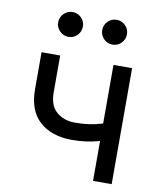

<svg xmlns="http://www.w3.org/2000/svg" viewBox="-84 -815 740 882"><g transform="rotate(10 286.0 -374.0)"><path d="M281.2 -168.5Q187 -168.5 130.9 -218.5Q74.7 -268.6 74.7 -368.7V-541H161.6V-368.7Q161.6 -307.1 195.8 -278.1Q230 -249 281.2 -249Q334 -249 377 -258.8Q419.9 -268.6 462.9 -283.7V-203.1Q434.6 -192.9 406.5 -185.1Q378.4 -177.2 347.9 -172.9Q317.4 -168.5 281.2 -168.5ZM410.2 0V-541H497.1V0ZM389.2 -631.8Q365.2 -631.8 348.4 -648.9Q331.5 -666 331.5 -689.9Q331.5 -713.9 348.4 -730.7Q365.2 -747.6 389.2 -747.6Q413.1 -747.6 429.9 -730.7Q446.8 -713.9 446.8 -689.9Q446.8 -666 429.9 -648.9Q413.1 -631.8 389.2 -631.8ZM184.1 -631.8Q160.2 -631.8 143.1 -648.9Q126 -666 126 -689.9Q126 -713.9 143.1 -730.7Q160.2 -747.6 184.1 -747.6Q207.5 -747.6 224.4 -730.7Q241.2 -713.9 241.2 -689.9Q241.2 -666 224.6 -648.9Q208 -631.8 184.1 -631.8Z"/></g></svg>

Font: Inter 17pt
Style: Regular
Weight: 400
Version: Version 4.001;git-66647c0bb